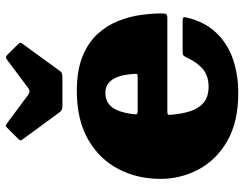

<svg xmlns="http://www.w3.org/2000/svg" viewBox="-110 -716 847 666"><g transform="rotate(-90 313.0 -383.5)"><path d="M257 -598.5Q261 -593.5 265.8 -591.8Q270.5 -590 280 -590H372.5Q383.5 -590 389.2 -591.2Q395 -592.5 399 -598.5L493 -727.5Q497.5 -734 497.2 -736.5Q497 -739 491.5 -744.5L457 -779.5Q452 -784.5 448.2 -785.5Q444.5 -786.5 439 -782.5L340.5 -709Q334 -704 328.2 -704.2Q322.5 -704.5 315.5 -709.5L218 -782Q211.5 -786.5 209.5 -786.8Q207.5 -787 202 -781.5L165 -744.5Q161 -740.5 159.2 -737Q157.5 -733.5 161 -729.5ZM25 -250Q25 -180 57.5 -118.2Q90 -56.5 156.2 -18.2Q222.5 20 323 20Q386.5 20 440.5 1.5Q494.5 -17 532.2 -56.8Q570 -96.5 585 -160Q587 -168.5 584.2 -170.8Q581.5 -173 571 -173H465Q456 -173 452.8 -169.8Q449.5 -166.5 447 -161Q429 -122 405.5 -102.5Q382 -83 345 -83Q309.5 -83 289.2 -100.2Q269 -117.5 259.8 -146.5Q250.5 -175.5 247.5 -211Q247 -220.5 247.8 -223.2Q248.5 -226 259 -226H582Q593.5 -226 596.2 -229.8Q599 -233.5 599 -245Q599 -277.5 593.8 -316.8Q588.5 -356 573.2 -395.2Q558 -434.5 528.5 -467.2Q499 -500 450.5 -520Q402 -540 330 -540Q229.5 -540 161.5 -500.8Q93.5 -461.5 59.2 -395.8Q25 -330 25 -250ZM263 -329Q250 -329 249.2 -332.8Q248.5 -336.5 250 -347.5Q253.5 -375.5 261.8 -396.5Q270 -417.5 285 -429.2Q300 -441 324 -441Q340.5 -441 352.2 -433.5Q364 -426 371.8 -412.5Q379.5 -399 383.8 -381Q388 -363 389 -342.5Q390 -332.5 388.2 -330.8Q386.5 -329 376 -329Z"/></g></svg>

Font: Besley Black
Style: Regular
Weight: 900
Designer: Owen Earl
Foundry: indestructible type*
Version: Version 2.001